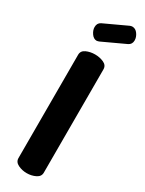

<svg xmlns="http://www.w3.org/2000/svg" viewBox="-249 -991 774 1024"><g transform="rotate(30 138.5 -479.5)"><path d="M132 0Q103 0 78.5 -12Q54 -24 54 -48V-684Q54 -709 78.5 -720Q103 -731 132 -731Q161 -731 185.5 -720Q210 -709 210 -684V-48Q210 -24 185.5 -12Q161 0 132 0ZM102 -798Q83 -798 69.5 -817.5Q56 -837 56 -856Q56 -881 76 -891L216 -956Q224 -959 230 -959Q250 -959 263.5 -940Q277 -921 277 -901Q277 -877 257 -867L117 -802Q113 -801 109.5 -799.5Q106 -798 102 -798Z"/></g></svg>

Font: Dosis ExtraLight ExtraBold
Style: Regular
Weight: 800
Version: Version 3.001; ttfautohint (v1.8.2)